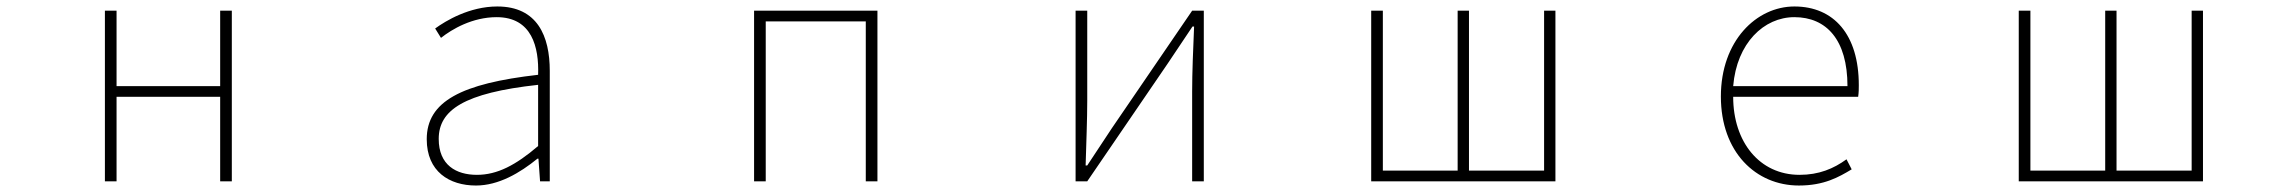

<svg xmlns="http://www.w3.org/2000/svg" viewBox="-20 -560 7040 593"><path d="M304 0H340V-261H660V0H696V-527H660V-294H340V-527H304Z M1450 13C1520 13 1586 -26 1640 -70H1643L1648 0H1678V-341C1678 -448 1640 -540 1516 -540C1430 -540 1357 -496 1324 -472L1342 -443C1376 -470 1439 -507 1514 -507C1623 -507 1645 -414 1642 -329C1405 -302 1298 -247 1298 -130C1298 -30 1368 13 1450 13ZM1453 -20C1389 -20 1335 -50 1335 -131C1335 -220 1413 -273 1642 -298V-109C1573 -50 1516 -20 1453 -20Z M2309 0H2345V-494H2654V0H2690V-527H2309Z M3302 0H3338L3586 -363C3608 -396 3641 -445 3663 -478H3668C3665 -407 3662 -336 3662 -277V0H3698V-527H3662L3414 -164C3392 -131 3360 -82 3338 -49H3333C3335 -120 3338 -191 3338 -249V-527H3302Z M4215 0H4784V-527H4749V-33H4517V-527H4482V-33H4251V-527H4215Z M5536 13C5614 13 5659 -13 5699 -37L5683 -68C5643 -39 5598 -20 5538 -20C5414 -20 5333 -122 5333 -261H5719C5721 -275 5721 -286 5721 -297C5721 -453 5644 -540 5522 -540C5405 -540 5295 -434 5295 -262C5295 -90 5403 13 5536 13ZM5333 -294C5344 -427 5428 -507 5522 -507C5621 -507 5686 -437 5686 -294Z M6215 0H6784V-527H6749V-33H6517V-527H6482V-33H6251V-527H6215Z"/></svg>

Font: Harano Aji Gothic CN ExtraLight
Style: Regular
Weight: 250
Foundry: Masamichi Hosoda
Version: HaranoAjiGothicCN-ExtraLight version 20230610;ttx 4.39.4